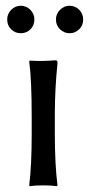

<svg xmlns="http://www.w3.org/2000/svg" viewBox="-20 -642 308 665"><path d="M18.6 -540.5Q4.9 -554.2 4.9 -574.2Q4.9 -594.2 19 -608.2Q33.2 -622.1 52 -622.1Q70.8 -622.1 85 -608.2Q99.1 -594.2 99.1 -574.2Q99.1 -554.2 85.4 -540.5Q71.8 -526.9 52 -526.9Q32.2 -526.9 18.6 -540.5ZM188 -540.5Q173.8 -554.2 173.8 -574.2Q173.8 -594.2 188 -608.2Q202.1 -622.1 221.2 -622.1Q240.2 -622.1 254.2 -608.2Q268.1 -594.2 268.1 -574.2Q268.1 -554.2 254.2 -540.5Q240.2 -526.9 221.2 -526.9Q202.1 -526.9 188 -540.5ZM89.8 -234.9Q89.8 -367.7 81.1 -429.2L83 -432.1Q126 -429.2 169.9 -433.1Q175.8 -433.1 177.5 -431.6Q179.2 -430.2 179.2 -422.9Q170.4 -338.9 169.9 -251V-180.2Q169.9 -71.3 179.2 0L176.8 2.9Q158.7 0 129.9 0Q101.1 0 83 2.9L81.1 0Q89.8 -66.9 89.8 -180.2Z"/></svg>

Font: Biolilbert
Style: Regular
Weight: 400
Designer: Philipp H. Poll
Foundry: Philipp H. Poll
Version: Version 1.1.0